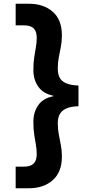

<svg xmlns="http://www.w3.org/2000/svg" viewBox="-20 -831 521 1030"><path d="M134 179H64V63H109Q144 63 160.5 46.5Q177 30 177 -4Q177 -29 172.5 -54.5Q168 -80 163.5 -109.5Q159 -139 159 -176Q159 -229 185 -266.5Q211 -304 267 -315V-317Q211 -329 185 -366.5Q159 -404 159 -456Q159 -493 163.5 -522.5Q168 -552 172.5 -578Q177 -604 177 -628Q177 -663 160.5 -679Q144 -695 109 -695H64V-811H134Q214 -811 263 -768Q312 -725 312 -642Q312 -608 306.5 -580Q301 -552 295.5 -524Q290 -496 290 -462Q290 -434 300 -414.5Q310 -395 334.5 -384.5Q359 -374 401 -372V-261Q359 -260 334.5 -248.5Q310 -237 300 -217.5Q290 -198 290 -171Q290 -138 295.5 -109.5Q301 -81 306.5 -52.5Q312 -24 312 9Q312 92 263 135.5Q214 179 134 179Z"/></svg>

Font: DM Sans 9pt ExtraBold
Style: Regular
Weight: 800
Version: Version 4.004;gftools[0.9.30]